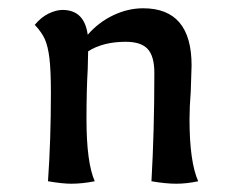

<svg xmlns="http://www.w3.org/2000/svg" viewBox="-20 -438 563 464"><path d="M96 0Q103 -100 103 -213Q103 -268 99.5 -297Q96 -326 88.5 -343Q81 -360 64 -378Q80 -397 98 -405.5Q116 -414 131 -414Q184 -414 192 -354Q218 -384 253.5 -401Q289 -418 326 -418Q443 -418 443 -280L441 -217Q438 -180 438 -150Q438 -47 459 0Q431 6 406 6Q380 6 346 0Q353 -121 353 -262Q353 -302 337 -319.5Q321 -337 284 -337Q229 -337 193 -314L192 -271Q189 -220 189 -150Q189 -45 209 0Q179 6 152 6Q131 6 96 0Z"/></svg>

Font: Mirza
Style: Regular
Weight: 400
Designer: Arabic design by Kourosh Beigpour, Latin design by Eduardo Tunni, engineering by Lasse Fister
Version: Version 1.000